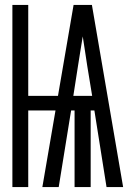

<svg xmlns="http://www.w3.org/2000/svg" viewBox="-20 -755 540 775"><path d="M30 0V-735H94V-368H214L277 -735H351L477 0H410L361 -309H346V0H281V-309H267L217 0H151L204 -309H94V0ZM276 -368H352L332 -490Q328 -520 323 -549.5Q318 -579 314 -608Q309 -579 304.5 -549.5Q300 -520 295 -490Z"/></svg>

Font: HulyMono
Style: Regular
Weight: 400
Monospace: yes
Designer: Belleve Invis
Foundry: Belleve Invis
Version: Version 33.2.5; ttfautohint (v1.8.4)